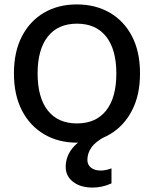

<svg xmlns="http://www.w3.org/2000/svg" viewBox="-20 -627 696 868"><path d="M327 -607Q412 -607 476.5 -569.5Q541 -532 577 -462.5Q613 -393 613 -295Q613 -198 577 -128Q541 -58 477 -20Q413 18 328 18Q244 18 179.5 -20Q115 -58 79 -128Q43 -198 43 -295Q43 -393 79 -462.5Q115 -532 179 -569.5Q243 -607 327 -607ZM328 -520Q242 -520 196 -461.5Q150 -403 150 -295Q150 -186 196 -127.5Q242 -69 328 -69Q414 -69 460 -127.5Q506 -186 506 -295Q506 -403 460 -461.5Q414 -520 328 -520ZM429 -36 456 -10Q412 13 393.5 39.5Q375 66 375 96Q375 118 391.5 131Q408 144 435 144Q459 144 484 134V202Q462 212 440.5 216.5Q419 221 399 221Q344 221 310.5 195Q277 169 277 128Q277 76 313.5 36Q350 -4 429 -36Z"/></svg>

Font: Podkova SemiBold
Style: Regular
Weight: 600
Designer: Ilya Yudin
Foundry: Cyreal (www.cyreal.org)
Version: Version 2.103